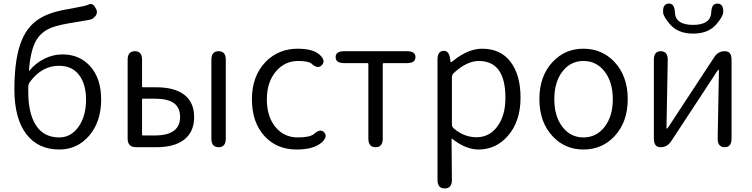

<svg xmlns="http://www.w3.org/2000/svg" viewBox="-20 -828 4230 1080"><path d="M314 13Q193 13 127 -75Q61 -163 61 -325Q61 -504 103 -603Q140 -692 219 -733Q280 -765 376 -779Q399 -783 422 -788L443 -792Q464 -796 483 -804Q503 -812 520 -779Q537 -747 498 -721Q492 -717 416 -705Q311 -689 271 -673Q211 -650 182 -598Q151 -541 143 -432Q143 -427 146 -431Q180 -473 229.5 -497.5Q279 -522 331 -522Q429 -522 489 -453.5Q549 -385 549 -268Q549 -142 480 -63Q413 13 314 13ZM313 -55Q379 -55 421.5 -114.5Q464 -174 464 -268Q464 -355 424.5 -406.5Q385 -458 312 -458Q216 -458 149 -368Q139 -355 139 -339V-311Q139 -189 183 -122Q227 -55 313 -55Z M746 0Q698 0 698 -48V-492Q698 -540 739 -540Q779 -540 779 -492V-342Q779 -337 784 -337H860Q959 -337 1014 -297Q1072 -254 1072 -169.5Q1072 -85 1014 -41Q959 0 860 0ZM1210 0Q1169 0 1169 -48V-492Q1169 -540 1210 -540Q1250 -540 1250 -492V-48Q1250 0 1210 0ZM779 -71Q779 -66 784 -66H850Q993 -66 993 -170Q993 -223 958 -248Q923 -273 850 -273H784Q779 -273 779 -268Z M1648 13Q1538 13 1469 -61Q1397 -139 1397 -269.5Q1397 -400 1474 -480Q1547 -554 1654 -554Q1741 -554 1778 -520Q1814 -488 1791 -462Q1768 -437 1732 -470Q1715 -485 1657 -485Q1581 -485 1531 -425Q1481 -365 1481 -269Q1481 -173 1529 -114Q1577 -55 1655 -55Q1724 -55 1747 -75Q1783 -107 1804 -83Q1825 -59 1790 -27Q1745 13 1648 13Z M2093 0Q2052 0 2052 -48V-468Q2052 -473 2047 -473H1916Q1868 -473 1868 -507Q1868 -540 1916 -540H2269Q2317 -540 2317 -507Q2317 -473 2269 -473H2138Q2133 -473 2133 -468V-48Q2133 0 2093 0Z M2481 232Q2441 232 2441 184V-493Q2441 -540 2474 -542Q2506 -544 2512 -497L2514 -483Q2515 -477 2516.5 -477Q2518 -477 2530 -487Q2614 -554 2692 -554Q2796 -554 2852 -480Q2908 -406 2908 -279Q2908 -145 2837 -64Q2770 13 2672 13Q2600 13 2524 -47Q2520 -50 2520 -45L2522 184Q2522 232 2481 232ZM2823 -278Q2823 -485 2673 -485Q2606 -485 2532 -417Q2522 -407 2522 -393V-129Q2522 -115 2532 -106Q2590 -56 2661 -56Q2732 -56 2777.5 -116.5Q2823 -177 2823 -278Z M3089 -61Q3014 -141 3014 -270.5Q3014 -400 3089 -480Q3158 -554 3262 -554Q3366 -554 3436 -480Q3511 -400 3511 -270.5Q3511 -141 3436 -61Q3366 13 3262 13Q3158 13 3089 -61ZM3143.5 -114.5Q3189 -55 3262 -55Q3335 -55 3381 -114.5Q3427 -174 3427 -270Q3427 -366 3381 -425.5Q3335 -485 3262 -485Q3189 -485 3143.5 -425.5Q3098 -366 3098 -270Q3098 -174 3143.5 -114.5Z M3696 0Q3658 0 3658 -48V-492Q3658 -540 3697 -540Q3737 -539 3736 -491L3729 -109Q3729 -104 3731 -104Q3733 -104 3740 -114L3998 -507Q4019 -540 4057 -540Q4095 -540 4095 -492V-48Q4095 0 4056 0Q4016 -1 4017 -49L4024 -431Q4024 -436 4022 -436Q4020 -436 4013 -426L3755 -33Q3733 0 3696 0ZM3748 -692Q3711 -736 3710 -758Q3707 -806 3741 -808Q3774 -809 3776 -761Q3778 -688 3878.5 -688Q3979 -688 3981 -761Q3983 -809 4017 -808Q4051 -806 4048 -758Q4047 -736 4010 -692Q3965 -639 3879 -639Q3793 -639 3748 -692Z"/></svg>

Font: Resource Han Rounded JP Normal
Style: Regular
Weight: 350
Designer: Cyano Hao (round all glyphs); Ryoko NISHIZUKA 西塚涼子 (kana, bopomofo & ideographs); Paul D. Hunt (Latin, Greek & Cyrillic)
Foundry: Cyano Hao
Version: 0.990